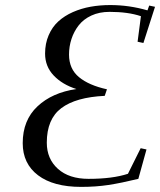

<svg xmlns="http://www.w3.org/2000/svg" viewBox="-20 -729 633 759"><path d="M69.8 -163.1Q69.8 -253.9 128.2 -308.6Q186.5 -363.3 282.2 -377Q226.6 -394.5 192.4 -430.4Q158.2 -466.3 158.2 -517.1Q158.2 -557.1 172.4 -589.8Q186.5 -622.6 210.7 -644.5Q234.9 -666.5 268.1 -681.2Q301.3 -695.8 338.1 -702.4Q375 -709 416 -709Q490.7 -709 563 -688L569.8 -707L592.8 -702.1L546.9 -559.1L523.9 -564L537.1 -665Q486.3 -682.1 413.1 -682.1Q372.6 -682.1 341.1 -667.5Q309.6 -652.8 290.8 -628.4Q272 -604 262.5 -574.7Q252.9 -545.4 252.9 -513.2Q252.9 -456.5 292.2 -424.1Q331.5 -391.6 402.8 -376L394 -350.1Q279.8 -344.7 222.4 -301.5Q165 -258.3 165 -165Q165 -101.1 209 -61.5Q252.9 -22 330.1 -22Q424.8 -22 485.8 -42L536.1 -143.1L559.1 -138.2L526.9 -22Q458.5 -5.4 408.7 2.2Q358.9 9.8 300.8 9.8Q190.9 9.8 130.4 -36.1Q69.8 -82 69.8 -163.1Z"/></svg>

Font: Dehuti
Style: Bold-Italic
Weight: 700
Version: Version 1.2